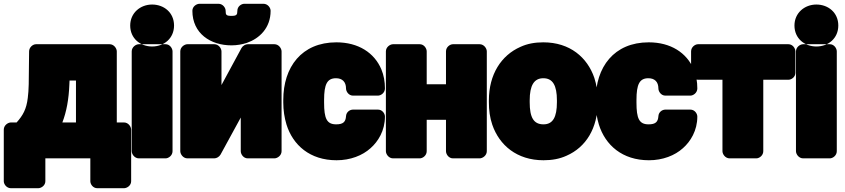

<svg xmlns="http://www.w3.org/2000/svg" viewBox="-42 -800 4473 1016"><path d="M46 -152H16C0 -152 -22 -137 -22 -114V159C-22 175 -7 196 16 196H160C176 196 198 182 198 159V38H436V159C436 175 450 196 473 196H614C630 196 652 182 652 159V-114C652 -130 637 -152 614 -152H576V-528C576 -544 561 -566 538 -566H149C131 -566 112 -549 112 -528L110 -354C109 -326 108 -302 105 -282C98 -222 79 -189 46 -152ZM325 -352 326 -374H360V-152H288C310 -209 322 -275 325 -352Z M834 38C850 38 871 23 871 0V-528C871 -544 857 -566 834 -566H693C677 -566 655 -551 655 -528V0C655 16 670 38 693 38ZM763 -554C701 -554 647 -596 647 -665C647 -731 700 -776 763 -776C826 -776 879 -733 879 -665C879 -597 826 -554 763 -554Z M1269 -566C1257 -566 1243 -558 1236 -546L1130 -350V-528C1130 -544 1115 -566 1092 -566H950C934 -566 912 -551 912 -528V0C912 16 927 38 950 38H1092C1104 38 1118 30 1125 18L1232 -178V0C1232 16 1246 38 1269 38H1410C1426 38 1448 23 1448 0V-528C1448 -544 1433 -566 1410 -566ZM1183 -560C1212 -560 1239 -565 1264 -573C1330 -596 1390 -651 1390 -743C1390 -759 1375 -780 1352 -780H1251C1235 -780 1214 -766 1214 -743C1214 -722 1210 -716 1183 -716C1155 -716 1152 -721 1152 -743C1152 -759 1137 -780 1114 -780H1014C998 -780 976 -766 976 -743C976 -623 1072 -560 1183 -560Z M1457 -271V-257C1457 -217 1463 -177 1474 -141C1508 -32 1598 48 1739 48C1812 48 1876 23 1919 -16C1959 -51 1995 -109 1995 -183C1995 -199 1981 -220 1958 -220H1826C1808 -220 1790 -206 1789 -185C1787 -155 1774 -142 1737 -142C1687 -142 1673 -173 1673 -257V-271C1673 -354 1689 -386 1736 -386C1769 -386 1789 -367 1789 -332C1789 -316 1803 -294 1826 -294H1958C1974 -294 1995 -309 1995 -332C1995 -368 1989 -402 1976 -433C1939 -521 1854 -576 1738 -576C1554 -576 1457 -445 1457 -271Z M2496 38C2512 38 2534 23 2534 0V-528C2534 -544 2519 -566 2496 -566H2355C2339 -566 2318 -551 2318 -528V-354H2216V-528C2216 -544 2202 -566 2179 -566H2038C2022 -566 2000 -551 2000 -528V0C2000 16 2015 38 2038 38H2179C2195 38 2216 23 2216 0V-166H2318V0C2318 16 2332 38 2355 38Z M2545 -269V-259C2545 -217 2550 -178 2563 -140C2600 -32 2693 48 2834 48C2878 48 2919 41 2956 24C3059 -21 3121 -122 3121 -259V-269C3121 -312 3115 -351 3103 -388C3066 -496 2974 -576 2833 -576C2789 -576 2749 -569 2712 -552C2610 -507 2545 -406 2545 -269ZM2905 -269V-259C2905 -179 2883 -142 2834 -142C2782 -142 2761 -178 2761 -259V-269C2761 -348 2784 -386 2833 -386C2883 -386 2905 -348 2905 -269Z M3110 -271V-257C3110 -217 3116 -177 3127 -141C3161 -32 3251 48 3392 48C3465 48 3529 23 3572 -16C3612 -51 3648 -109 3648 -183C3648 -199 3634 -220 3611 -220H3479C3461 -220 3443 -206 3442 -185C3440 -155 3427 -142 3390 -142C3340 -142 3326 -173 3326 -257V-271C3326 -354 3342 -386 3389 -386C3422 -386 3442 -367 3442 -332C3442 -316 3456 -294 3479 -294H3611C3627 -294 3648 -309 3648 -332C3648 -368 3642 -402 3629 -433C3592 -521 3507 -576 3391 -576C3207 -576 3110 -445 3110 -271Z M4130 -378C4146 -378 4167 -392 4167 -415V-528C4167 -544 4153 -566 4130 -566H3652C3636 -566 3615 -551 3615 -528V-415C3615 -399 3629 -378 3652 -378H3781V0C3781 16 3796 38 3819 38H3960C3976 38 3997 23 3997 0V-378Z M4349 38C4365 38 4386 23 4386 0V-528C4386 -544 4372 -566 4349 -566H4208C4192 -566 4170 -551 4170 -528V0C4170 16 4185 38 4208 38ZM4278 -554C4216 -554 4162 -596 4162 -665C4162 -731 4215 -776 4278 -776C4341 -776 4394 -733 4394 -665C4394 -597 4341 -554 4278 -554Z"/></svg>

Font: Asimov Print
Style: E
Weight: 500
Designer: Google
Version: Version 2.000980; 2014